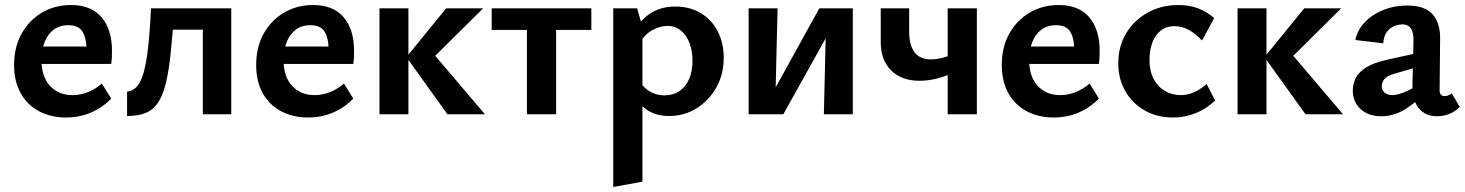

<svg xmlns="http://www.w3.org/2000/svg" viewBox="-20 -454 5822 763"><path d="M243 13Q183 13 136 -11.5Q89 -36 62.5 -83Q36 -130 36 -196Q36 -267 66 -320.5Q96 -374 147 -404Q198 -434 262 -434Q343 -434 384 -385Q425 -336 425 -253Q425 -242 424.5 -227.5Q424 -213 422 -200H324V-255Q324 -302 308 -328Q292 -354 251 -354Q218 -354 194 -336.5Q170 -319 157.5 -287.5Q145 -256 145 -214Q145 -149 179 -112.5Q213 -76 268 -76Q299 -76 328.5 -87.5Q358 -99 385 -122L422 -62Q393 -33 362 -16.5Q331 0 301 6.5Q271 13 243 13ZM92 -200 105 -269H409V-200Z M485 7V-90Q518 -93 536.5 -128.5Q555 -164 565 -236.5Q575 -309 580 -421H673Q666 -319 658.5 -245.5Q651 -172 639 -123Q627 -74 607.5 -45.5Q588 -17 558.5 -5Q529 7 485 7ZM786 0V-421H899V0ZM638 -336V-421H834V-336Z M1205 13Q1145 13 1098 -11.5Q1051 -36 1024.5 -83Q998 -130 998 -196Q998 -267 1028 -320.5Q1058 -374 1109 -404Q1160 -434 1224 -434Q1305 -434 1346 -385Q1387 -336 1387 -253Q1387 -242 1386.5 -227.5Q1386 -213 1384 -200H1286V-255Q1286 -302 1270 -328Q1254 -354 1213 -354Q1180 -354 1156 -336.5Q1132 -319 1119.5 -287.5Q1107 -256 1107 -214Q1107 -149 1141 -112.5Q1175 -76 1230 -76Q1261 -76 1290.5 -87.5Q1320 -99 1347 -122L1384 -62Q1355 -33 1324 -16.5Q1293 0 1263 6.5Q1233 13 1205 13ZM1054 -200 1067 -269H1371V-200Z M1758 0 1595 -227 1753 -421H1900L1674 -197V-274L1907 0ZM1488 0V-421H1603V0Z M2074 0V-421H2190V0ZM1934 -335V-421H2330V-335Z M2639 7Q2584 7 2546.5 -20.5Q2509 -48 2493 -97L2521 -132Q2538 -104 2564 -89.5Q2590 -75 2620 -75Q2655 -75 2680 -92Q2705 -109 2718.5 -140Q2732 -171 2732 -213Q2732 -251 2720.5 -282Q2709 -313 2686.5 -332Q2664 -351 2632 -351Q2606 -351 2575.5 -336Q2545 -321 2522 -283L2482 -304Q2516 -367 2559.5 -397.5Q2603 -428 2663 -428Q2722 -428 2765.5 -401.5Q2809 -375 2832.5 -329Q2856 -283 2856 -224Q2856 -158 2826.5 -106Q2797 -54 2748 -23.5Q2699 7 2639 7ZM2417 289V-421H2512L2533 -346V268Z M3254 0 3264 -421H3369V0ZM2955 0V-421H3070L3060 0ZM3031 0V-50L3236 -421H3298V-368L3093 0Z M3634 -133Q3563 -133 3521.5 -174Q3480 -215 3480 -286V-421H3593V-328Q3593 -275 3614 -246.5Q3635 -218 3681 -218Q3698 -218 3716 -222Q3734 -226 3750 -231.5Q3766 -237 3776 -241L3793 -181Q3773 -167 3746.5 -156Q3720 -145 3691 -139Q3662 -133 3634 -133ZM3746 0V-421H3862V0Z M4168 13Q4108 13 4061 -11.5Q4014 -36 3987.5 -83Q3961 -130 3961 -196Q3961 -267 3991 -320.5Q4021 -374 4072 -404Q4123 -434 4187 -434Q4268 -434 4309 -385Q4350 -336 4350 -253Q4350 -242 4349.5 -227.5Q4349 -213 4347 -200H4249V-255Q4249 -302 4233 -328Q4217 -354 4176 -354Q4143 -354 4119 -336.5Q4095 -319 4082.5 -287.5Q4070 -256 4070 -214Q4070 -149 4104 -112.5Q4138 -76 4193 -76Q4224 -76 4253.5 -87.5Q4283 -99 4310 -122L4347 -62Q4318 -33 4287 -16.5Q4256 0 4226 6.5Q4196 13 4168 13ZM4017 -200 4030 -269H4334V-200Z M4641 13Q4578 13 4529 -15Q4480 -43 4452 -91.5Q4424 -140 4424 -203Q4424 -270 4455.5 -322Q4487 -374 4541 -404Q4595 -434 4663 -434Q4707 -434 4742 -420.5Q4777 -407 4805 -382L4757 -293Q4731 -320 4704.5 -335Q4678 -350 4648 -350Q4614 -350 4591.5 -331.5Q4569 -313 4558.5 -282.5Q4548 -252 4548 -216Q4548 -172 4564.5 -140.5Q4581 -109 4609.5 -92.5Q4638 -76 4673 -76Q4698 -76 4724 -87Q4750 -98 4775 -120L4809 -55Q4782 -29 4752.5 -14Q4723 1 4695 7Q4667 13 4641 13Z M5168 0 5005 -227 5163 -421H5310L5084 -197V-274L5317 0ZM4898 0V-421H5013V0Z M5690 8Q5645 8 5618.5 -23.5Q5592 -55 5593 -116L5597 -286Q5598 -312 5593 -327.5Q5588 -343 5578 -350Q5568 -357 5553 -357Q5538 -357 5521 -350.5Q5504 -344 5491.5 -327.5Q5479 -311 5477 -282L5366 -295Q5372 -325 5390.5 -350Q5409 -375 5437 -393.5Q5465 -412 5499.5 -422Q5534 -432 5572 -432Q5643 -432 5673.5 -396.5Q5704 -361 5703 -302L5701 -94Q5701 -83 5706.5 -77.5Q5712 -72 5720 -72Q5728 -72 5735.5 -75Q5743 -78 5749 -83L5781 -29Q5766 -13 5742.5 -2.5Q5719 8 5690 8ZM5469 8Q5418 8 5387 -20.5Q5356 -49 5356 -94Q5356 -120 5367.5 -143.5Q5379 -167 5409 -186Q5439 -205 5494 -217L5657 -253L5662 -202L5521 -161Q5490 -152 5480.5 -138.5Q5471 -125 5471 -112Q5471 -96 5482.5 -86Q5494 -76 5513 -76Q5538 -76 5575 -94Q5612 -112 5658 -136L5660 -97Q5616 -54 5569 -23Q5522 8 5469 8Z"/></svg>

Font: Ysabeau Office
Style: Bold
Weight: 700
Designer: Christian Thalmann (Catharsis Fonts)
Version: Version 2.001;gftools[0.9.30]; featfreeze: tnum,lnum,ss02